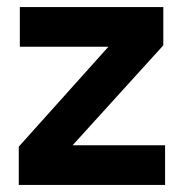

<svg xmlns="http://www.w3.org/2000/svg" viewBox="-20 -522 529 542"><path d="M33 0V-108L286 -390H36V-502H441V-394L185 -112H446V0Z"/></svg>

Font: DM Sans 16pt
Style: Bold
Weight: 700
Version: Version 4.004;gftools[0.9.30]